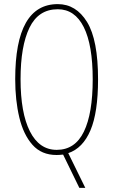

<svg xmlns="http://www.w3.org/2000/svg" viewBox="-20 -744 551 934"><path d="M457 -358Q457 -197 420 -110Q383 -23 312 1L395 170H366L287 8Q277 9 269.5 9.5Q262 10 255 10Q182 10 138 -39.5Q94 -89 74 -172.5Q54 -256 54 -359Q54 -724 261 -724Q350 -724 403.5 -637Q457 -550 457 -358ZM80 -359Q80 -195 125.5 -105Q171 -15 256 -15Q345 -15 388 -103.5Q431 -192 431 -358Q431 -525 387.5 -612Q344 -699 261 -699Q167 -699 123.5 -609.5Q80 -520 80 -359Z"/></svg>

Font: Noto Sans ExtraCondensed Thin
Style: Regular
Weight: 100
Width: 2
Designer: Monotype Design Team
Foundry: Monotype Imaging Inc.
Version: Version 2.013; ttfautohint (v1.8.4.7-5d5b)